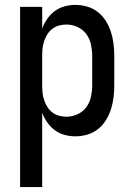

<svg xmlns="http://www.w3.org/2000/svg" viewBox="-20 -548 540 783"><path d="M62 215V-520H152V-432Q160 -453 173 -471.5Q186 -490 203.5 -503Q221 -516 243 -522Q265 -528 287 -528Q312 -528 336 -521Q360 -514 379.5 -498.5Q399 -483 412 -462Q425 -441 432.5 -417.5Q440 -394 443 -369.5Q446 -345 446 -320V-200Q446 -175 443 -150.5Q440 -126 432.5 -102.5Q425 -79 412 -58Q399 -37 379.5 -21.5Q360 -6 336 1Q312 8 287 8Q265 8 243 2Q221 -4 203.5 -17Q186 -30 173 -48.5Q160 -67 152 -88V215ZM251 -72Q274 -72 296 -82Q318 -92 332 -111Q346 -130 351 -153.5Q356 -177 356 -200V-320Q356 -343 351 -366.5Q346 -390 332 -409Q318 -428 296 -438Q274 -448 251 -448Q236 -448 221 -444Q206 -440 193.5 -430.5Q181 -421 173 -408Q165 -395 160 -380.5Q155 -366 153.5 -350.5Q152 -335 152 -320V-200Q152 -185 153.5 -169.5Q155 -154 160 -139.5Q165 -125 173 -112Q181 -99 193.5 -89.5Q206 -80 221 -76Q236 -72 251 -72Z"/></svg>

Font: Iosevka SS04 Medium
Style: Regular
Weight: 500
Monospace: yes
Designer: Belleve Invis
Foundry: Belleve Invis
Version: Version 19.0.0; ttfautohint (v1.8.4)